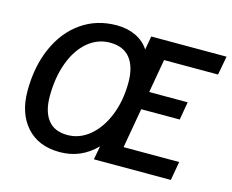

<svg xmlns="http://www.w3.org/2000/svg" viewBox="-100 -854 1216 1007"><g transform="rotate(15 507.5 -350.0)"><path d="M53 -257Q53 -389 98.5 -492Q144 -595 226.5 -652.5Q309 -710 417 -710Q475 -710 520.5 -688.5Q566 -667 593 -626L606 -700H1015L996 -598H703L671 -416H880L863 -318H654L616 -102H918L900 0H482L496 -74Q453 -31 404.5 -10.5Q356 10 298 10Q183 10 118 -62.5Q53 -135 53 -257ZM553 -436Q553 -520 516.5 -566.5Q480 -613 407 -613Q339 -613 285.5 -567.5Q232 -522 202.5 -441.5Q173 -361 173 -260Q173 -178 208 -132.5Q243 -87 314 -87Q381 -87 435.5 -133Q490 -179 521.5 -258.5Q553 -338 553 -436Z"/></g></svg>

Font: Niramit SemiBold
Style: Italic
Weight: 600
Italic angle: -10°
Designer: Katatrad Aksorn Co.,Ltd.
Foundry: Cadson Demak Co.,Ltd.
Version: Version 1.001; ttfautohint (v1.6)